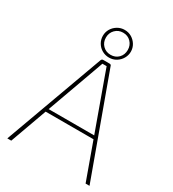

<svg xmlns="http://www.w3.org/2000/svg" viewBox="-214 -1026 1031 1143"><g transform="rotate(30 301.5 -454.5)"><path d="M323 -690Q328 -690 331.5 -688Q335 -686 336 -681L584 0H557L336 -612Q331 -626 326 -640Q321 -654 316 -668H287Q282 -654 277 -640Q272 -626 267 -612L46 0H19L267 -681Q269 -686 272.5 -688Q276 -690 280 -690ZM476 -274V-252H126V-274ZM302 -909Q329 -909 350.5 -896Q372 -883 385 -861.5Q398 -840 398 -814Q398 -790 385.5 -768Q373 -746 351 -732.5Q329 -719 302 -719Q276 -719 254 -731.5Q232 -744 219 -766Q206 -788 206 -814Q206 -840 219 -861.5Q232 -883 254 -896Q276 -909 302 -909ZM302 -890Q270 -890 248.5 -868Q227 -846 227 -814Q227 -781 248.5 -759.5Q270 -738 302 -738Q335 -738 356 -759.5Q377 -781 377 -814Q377 -846 356 -868Q335 -890 302 -890Z"/></g></svg>

Font: Exo 2 Thin
Style: Regular
Weight: 250
Designer: Natanael Gama
Foundry: Natanael Gama
Version: Version 2.010